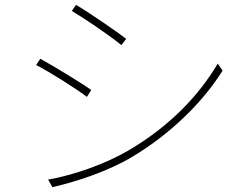

<svg xmlns="http://www.w3.org/2000/svg" viewBox="-20 -765 1040 791"><path d="M293 -745 276 -720C327 -690 440 -613 480 -579L500 -605C465 -632 345 -715 293 -745ZM178 -25 196 6C293 -16 425 -59 525 -119C681 -212 816 -344 897 -474L877 -503C795 -364 671 -240 509 -145C415 -90 286 -44 178 -25ZM146 -523 129 -497C183 -470 296 -398 338 -366L356 -394C321 -420 197 -495 146 -523Z"/></svg>

Font: Noto Sans JP Thin
Style: Regular
Weight: 100
Designer: Ryoko NISHIZUKA 西塚涼子 (kana, bopomofo & ideographs); Paul D. Hunt (Latin, Greek & Cyrillic); Sandoll Communications 산돌커뮤니
Foundry: Adobe
Version: Version 2.004;hotconv 1.0.118;makeotfexe 2.5.65603